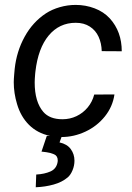

<svg xmlns="http://www.w3.org/2000/svg" viewBox="-20 -559 548 797"><path d="M371.1 -166.5 455.1 -167Q447.8 -116.2 415.3 -75.7Q382.8 -35.2 334.7 -12.7Q286.6 9.8 235.4 9.8L227.1 32.2Q258.8 39.1 273.9 60.1Q289.1 81.1 289.1 107.9Q289.1 128.4 281.2 147.5Q273.4 166.5 261.7 176.8Q237.8 197.3 202.6 207Q167.5 216.8 128.4 218.3L130.4 165.5Q165 163.6 189.7 152.6Q214.4 141.6 219.2 113.3Q219.7 110.8 219.7 106.9Q219.7 87.9 204.1 81.3Q188.5 74.7 172.6 72.8Q156.7 70.8 152.3 70.3L174.3 4.9H187Q134.8 -6.3 100.3 -40.8Q65.9 -75.2 50.8 -127Q37.1 -172.4 37.1 -217.8Q37.1 -229 39.1 -252.4L41 -273.4Q48.8 -345.7 82.3 -406.5Q115.7 -467.3 170.4 -503.4Q195.8 -520 228.3 -529.3Q260.7 -538.6 294.4 -538.6Q335.4 -538.6 372.8 -524.4Q410.2 -510.3 436 -482.4Q485.4 -427.7 485.4 -346.2L402.3 -346.7Q401.4 -379.9 389.2 -406.5Q377 -433.1 352.8 -448.7Q328.6 -464.4 294.4 -464.4Q226.1 -464.4 182.1 -411.6Q138.2 -358.9 127 -262.2L126 -252.9Q124 -229.5 124 -216.8Q124 -136.2 159.7 -94.7Q186 -64 239.3 -64Q270.5 -64 297.6 -76.9Q324.7 -89.8 344 -113Q363.3 -136.2 371.1 -166.5Z"/></svg>

Font: Mardoto
Style: Italic
Weight: 400
Italic angle: -12°
Designer: Christian Robertson, Vahan Hovhannisyan
Foundry: Google
Version: Version 1.000